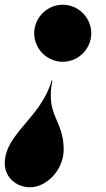

<svg xmlns="http://www.w3.org/2000/svg" viewBox="-109 -550 448 808"><path d="M275 -410C275 -476 221 -530 155 -530C89 -530 35 -476 35 -410C35 -344 89 -290 155 -290C221 -290 275 -344 275 -410ZM-89 139C-89 190 -47 238 18 238C87 238 159 165 159 79C159 -47 81.5 -62 111.5 -212H108.5C63.5 -52 -89 11 -89 139Z"/></svg>

Font: Bodoni* 48pt Fatface
Style: Italic
Weight: 900
Italic angle: -13°
Version: Version 2.3